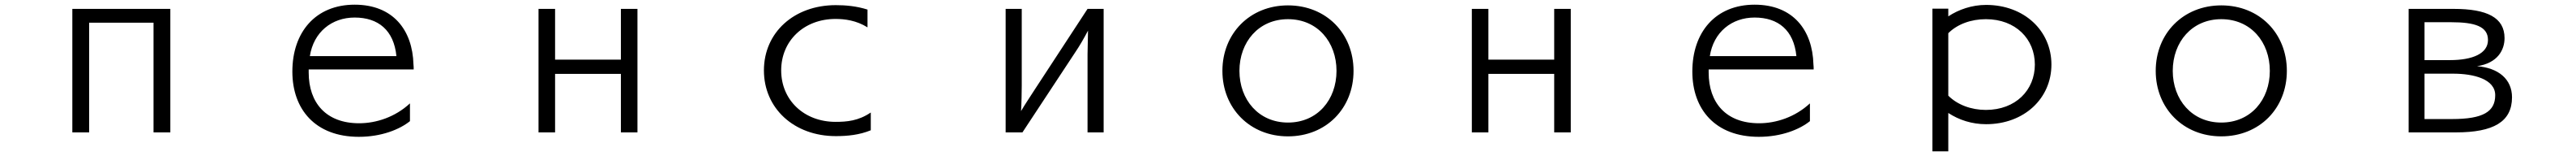

<svg xmlns="http://www.w3.org/2000/svg" viewBox="-20 -536 11040 667"><path d="M710 30V-498H290V30H362V-439H638V30Z M1737 -94C1673 -35 1592 -9 1519 -9C1378 -9 1303 -96 1303 -226V-239H1753C1753 -244 1753 -256 1752 -261C1748 -407 1665 -516 1500 -516C1332 -516 1233 -398 1233 -230C1233 -69 1331 49 1518 49C1614 49 1692 18 1737 -18ZM1308 -296C1324 -399 1402 -461 1500 -461C1601 -461 1668 -407 1679 -296Z M2712 30V-498H2641V-281H2359V-498H2288V30H2359V-220H2641V30Z M3712 -55C3659 -19 3609 -15 3561 -15C3426 -15 3328 -108 3328 -235C3328 -362 3426 -455 3561 -455C3600 -455 3650 -449 3698 -419V-495C3651 -510 3604 -514 3562 -514C3383 -514 3254 -397 3254 -235C3254 -73 3383 46 3562 46C3612 46 3663 41 3712 21Z M4710 30V-498H4641L4414 -152C4399 -128 4374 -92 4356 -61C4358 -87 4359 -150 4359 -170V-498H4290V30H4362L4590 -315C4607 -340 4625 -371 4643 -405L4641 -304V30Z M5781 -233C5781 -393 5664 -513 5500 -513C5337 -513 5219 -393 5219 -233C5219 -73 5337 47 5500 47C5664 47 5781 -73 5781 -233ZM5500 -12C5374 -12 5292 -110 5292 -233C5292 -356 5374 -454 5500 -454C5627 -454 5708 -356 5708 -233C5708 -110 5627 -12 5500 -12Z M6712 30V-498H6641V-281H6359V-498H6288V30H6359V-220H6641V30Z M7737 -94C7673 -35 7592 -9 7519 -9C7378 -9 7303 -96 7303 -226V-239H7753C7753 -244 7753 -256 7752 -261C7748 -407 7665 -516 7500 -516C7332 -516 7233 -398 7233 -230C7233 -69 7331 49 7518 49C7614 49 7692 18 7737 -18ZM7308 -296C7324 -399 7402 -461 7500 -461C7601 -461 7668 -407 7679 -296Z M8330 111V-53C8376 -23 8431 -5 8492 -5C8655 -5 8772 -115 8772 -260C8772 -405 8655 -515 8492 -515C8431 -515 8374 -495 8330 -466V-499H8262V111ZM8330 -394C8369 -433 8428 -454 8491 -454C8619 -454 8701 -369 8701 -260C8701 -151 8619 -66 8491 -66C8428 -66 8369 -88 8330 -127Z M9781 -233C9781 -393 9664 -513 9500 -513C9337 -513 9219 -393 9219 -233C9219 -73 9337 47 9500 47C9664 47 9781 -73 9781 -233ZM9500 -12C9374 -12 9292 -110 9292 -233C9292 -356 9374 -454 9500 -454C9627 -454 9708 -356 9708 -233C9708 -110 9627 -12 9500 -12Z M10506 30C10666 30 10746 -15 10746 -120C10746 -198 10687 -246 10596 -253C10685 -266 10714 -323 10714 -373C10714 -461 10639 -498 10496 -498H10303V30ZM10371 -279V-441H10485C10587 -441 10643 -423 10643 -365C10643 -307 10577 -279 10480 -279ZM10371 -27V-221H10494C10581 -221 10674 -198 10674 -129C10674 -59 10623 -27 10489 -27Z"/></svg>

Font: LINE Seed JP_OTF Regular
Style: Regular
Weight: 400
Designer: LY Corporation & Fontrix & Fontworks
Version: Version 1.002